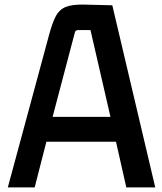

<svg xmlns="http://www.w3.org/2000/svg" viewBox="-20 -816 707 836"><path d="M530 0 485 -199H182L131 0H14L195 -669Q209 -720 224 -747.5Q239 -775 267 -786Q295 -797 345 -796L469 -793L656 0ZM305 -671 209 -307H461L374 -685H319Q307 -685 305 -671Z"/></svg>

Font: Kdam Thmor Pro
Style: Regular
Weight: 400
Designer: Sovichet Tep, Longdey Hak
Foundry: Anagata Design
Version: Version 1.003; ttfautohint (v1.8.4.7-5d5b)